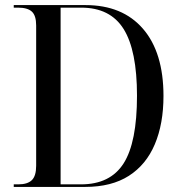

<svg xmlns="http://www.w3.org/2000/svg" viewBox="-20 -734 714 754"><path d="M34 0V-10H52Q88 -10 105 -26.5Q122 -43 122 -83V-634Q122 -673 105 -688.5Q88 -704 51 -704H34V-714H316Q461 -714 541.5 -621Q622 -528 622 -357Q622 -248 588 -167.5Q554 -87 486 -43.5Q418 0 315 0ZM298 -10Q413 -10 465.5 -92.5Q518 -175 518 -358Q518 -536 465.5 -620Q413 -704 299 -704H218V-10Z"/></svg>

Font: Noto Serif Display SemiCondensed
Style: Regular
Weight: 400
Width: 4
Designer: Monotype Design Team
Foundry: Monotype Imaging Inc.
Version: Version 2.009